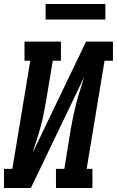

<svg xmlns="http://www.w3.org/2000/svg" viewBox="-39 -944 587 964"><path d="M-19 0V-96H23L113 -639H84V-735H267V-639H226L193 -441Q187 -407 180.5 -373.5Q174 -340 165 -307Q156 -274 145 -241Q134 -208 124 -175L393 -735H528V-639H486L396 -96H425V0H242V-96H284L316 -294Q322 -328 329 -361.5Q336 -395 344.5 -428Q353 -461 364 -494Q375 -527 385 -560L116 0ZM190 -846V-924H490V-846Z"/></svg>

Font: Iosevka Slab
Style: Bold Italic
Weight: 700
Italic angle: -9°
Monospace: yes
Designer: Belleve Invis
Foundry: Belleve Invis
Version: Version 11.1.0; ttfautohint (v1.8.3)